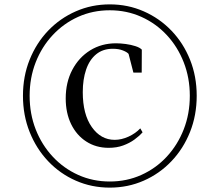

<svg xmlns="http://www.w3.org/2000/svg" viewBox="-20 -918 1004 878"><path d="M85 -480Q85 -569 115.5 -645Q146 -721 200.2 -777.8Q254.5 -834.5 326.8 -866.2Q399 -898 482 -898Q565 -898 637.2 -866.2Q709.5 -834.5 764 -777.8Q818.5 -721 849 -645Q879.5 -569 879.5 -480Q879.5 -391 849 -314.5Q818.5 -238 764 -180.8Q709.5 -123.5 637.2 -91.8Q565 -60 482 -60Q399 -60 326.8 -91.8Q254.5 -123.5 200.2 -180.8Q146 -238 115.5 -314.5Q85 -391 85 -480ZM115.5 -480Q115.5 -397.5 143.2 -326.5Q171 -255.5 221 -201.8Q271 -148 337.8 -118Q404.5 -88 482 -88Q559.5 -88 626.2 -118Q693 -148 742.8 -201.8Q792.5 -255.5 820.2 -326.5Q848 -397.5 848 -480Q848 -562 820.2 -633Q792.5 -704 742.8 -757.5Q693 -811 626.2 -841Q559.5 -871 482 -871Q404 -871 337.5 -841Q271 -811 221 -757.5Q171 -704 143.2 -633Q115.5 -562 115.5 -480ZM477 -242Q419 -242 374.5 -270.8Q330 -299.5 305.2 -350.5Q280.5 -401.5 280.5 -468Q280.5 -541.5 310.5 -598.5Q340.5 -655.5 392.5 -687.8Q444.5 -720 510.5 -720Q531 -720 555 -716.8Q579 -713.5 599.2 -707Q619.5 -700.5 628.5 -691L628 -586H590L568 -671.5Q561.5 -679.5 542.2 -687.2Q523 -695 496 -695Q450.5 -695 419.8 -669.8Q389 -644.5 373.8 -599.8Q358.5 -555 358.5 -496.5Q358.5 -395.5 399.8 -337Q441 -278.5 504.5 -278.5Q535.5 -278.5 567.8 -293.2Q600 -308 621.5 -331L632 -313Q617 -296 594.8 -279.8Q572.5 -263.5 543.2 -252.8Q514 -242 477 -242Z"/></svg>

Font: Merriweather 144pt Light
Style: Regular
Weight: 300
Version: Version 2.100